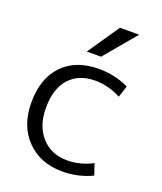

<svg xmlns="http://www.w3.org/2000/svg" viewBox="-141 -849 804 951"><g transform="rotate(20 261.0 -373.5)"><path d="M287 -590H212L326 -757H427ZM437 -84 457 -25Q382 10 300 10Q184 10 112 -63.5Q40 -137 40 -260Q40 -387 109 -458.5Q178 -530 300 -530Q382 -530 457 -495L437 -434Q370 -469 303 -469Q215 -469 166 -414.5Q117 -360 117 -260Q117 -164 168.5 -107Q220 -50 303 -50Q373 -50 437 -84Z"/></g></svg>

Font: M PLUS 1p
Style: Regular
Weight: 400
Version: Version 1.062